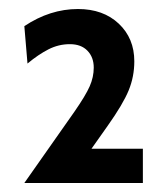

<svg xmlns="http://www.w3.org/2000/svg" viewBox="-20 -792 369 426"><path d="M297 -462V-386H34L145 -544Q170 -580 179 -600.5Q188 -621 188 -642Q188 -665 174 -679.5Q160 -694 135 -694Q110 -694 87.5 -682.5Q65 -671 41 -651L34 -734Q91 -772 153 -772Q209 -772 243.5 -739.5Q278 -707 278 -656Q278 -622 265.5 -591.5Q253 -561 219 -513L183 -462Z"/></svg>

Font: Cabin Medium
Style: Regular
Weight: 500
Designer: Pablo Impallari
Foundry: Pablo Impallari. http://www.impallari.com Igino Marini. http://www.ikern.com
Version: Version 2.200